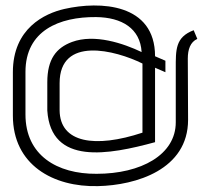

<svg xmlns="http://www.w3.org/2000/svg" viewBox="-20 -599 751 686"><path d="M71 -342C71 -490 192 -539 323 -538C416 -537 481 -497 486 -413C421 -444 318 -479 237 -449C181 -428 149 -388 149 -305V-204C162 -7 369 -46 534 -91V-357L571 -341V-382L534 -398C534 -587 338 -596 210 -567C140 -551 26 -498 26 -341V-186C26 -10 170 70 330 66C466 63 652 7 652 -171L651 -390C651 -422 660 -449 685 -460L672 -491C606 -466 608 -421 608 -353V-162C608 -46 484 22 325 22C184 23 71 -44 71 -190ZM193 -302C193 -471 392 -420 489 -372V-125C320 -69 194 -88 193 -205Z"/></svg>

Font: Advent Pro
Style: Light
Weight: 300
Designer: Andreas Kalpakidis
Foundry: Andreas Kalpakidis
Version: Version 2.002 2007